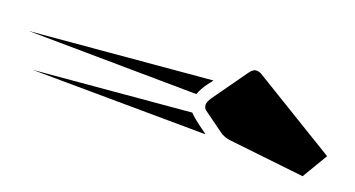

<svg xmlns="http://www.w3.org/2000/svg" viewBox="-470 -882 788 426"><g transform="rotate(15 -76.5 -669.0)"><path d="M-7 -655Q-11 -659 -11 -666Q-11 -673 -2 -684L61 -758Q70 -769 77 -769Q84 -769 90 -765L279 -626L238 -569L64 -604Q48 -607 38 -616ZM-37 -684 -432 -723H-8Q-11 -719 -18 -712Q-31 -697 -37 -684ZM6 -603 -402 -642H-35Q-29 -633 6 -603Z"/></g></svg>

Font: Faster One
Style: Regular
Weight: 400
Designer: Eduardo Rodriguez Tunni
Foundry: Eduardo Rodriguez Tunni
Version: Version 1.002